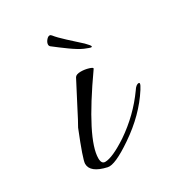

<svg xmlns="http://www.w3.org/2000/svg" viewBox="-122 -532 572 622"><g transform="rotate(-30 164.5 -221.5)"><path d="M103 10Q45 -3 45 -36Q45 -52 84 -149Q95 -168 113.5 -204.5Q132 -241 160 -294Q165 -302 182 -302Q197 -302 211.5 -297.5Q226 -293 223 -289Q91 -102 91 -30Q91 -9 105 -9Q132 -9 190 -47Q259 -94 306 -160Q316 -176 326 -176Q329 -176 329 -173Q329 -168 320 -154Q276 -85 198 -32Q128 16 103 10ZM251 -353Q247 -353 228 -361Q210 -369 185 -387Q160 -405 137 -423Q134 -426 134 -430Q134 -438 140.5 -446Q147 -454 153 -454Q157 -454 160 -450Q171 -436 194 -415Q217 -394 239 -374Q254 -359 254 -355Q254 -353 251 -353Z"/></g></svg>

Font: Ephesis
Style: Regular
Weight: 400
Designer: Robert E. Leuschke
Foundry: Robert E. Leuschke
Version: Version 1.010; ttfautohint (v1.8.3)